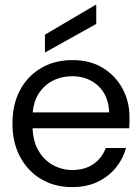

<svg xmlns="http://www.w3.org/2000/svg" viewBox="-20 -754 575 786"><path d="M275 12Q204 12 149 -20.5Q94 -53 62.5 -111.5Q31 -170 31 -248Q31 -327 62 -385Q93 -443 148.5 -475.5Q204 -508 277 -508Q350 -508 402 -475.5Q454 -443 482 -390.5Q510 -338 510 -276Q510 -266 510 -254.5Q510 -243 509 -229H94V-294H427Q424 -364 381.5 -403Q339 -442 275 -442Q232 -442 195 -423Q158 -404 135.5 -366Q113 -328 113 -271V-243Q113 -181 136 -140Q159 -99 196.5 -78.5Q234 -58 275 -58Q327 -58 362 -82Q397 -106 413 -148H496Q483 -102 453 -66Q423 -30 378.5 -9Q334 12 275 12ZM164 -539V-612L371 -734H374V-656Z"/></svg>

Font: DM Sans 9pt 36pt
Style: Regular
Weight: 400
Version: Version 4.004;gftools[0.9.30]